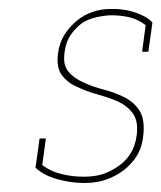

<svg xmlns="http://www.w3.org/2000/svg" viewBox="-20 -399 359 427"><path d="M59 -26Q77 -9 107.5 -0.5Q138 8 168 8Q198 8 222.5 -2Q247 -12 264 -28Q280 -43 288.5 -60Q297 -77 299 -101Q302 -134 290.5 -152.5Q279 -171 258 -182Q237 -193 211.5 -199.5Q186 -206 165 -216Q144 -225 131.5 -240.5Q119 -256 124 -285Q127 -307 138 -322.5Q149 -338 163 -348Q177 -357 196 -361Q215 -365 228 -365Q249 -365 268 -360.5Q287 -356 304 -343L296 -284H310L319 -349Q310 -359 294 -366Q278 -373 263 -376Q247 -379 235.5 -379Q224 -379 224 -379Q205 -379 186 -372.5Q167 -366 151 -353Q135 -340 123.5 -322Q112 -304 109 -280Q105 -249 117.5 -232Q130 -215 151 -206Q172 -196 197 -189Q222 -182 243 -173Q264 -163 276 -146Q288 -129 284 -98Q281 -75 270.5 -58Q260 -41 244 -30Q227 -18 209 -12Q191 -6 166 -6Q141 -6 116.5 -12Q92 -18 74 -32L82 -91H68Z"/></svg>

Font: Josefin Slab Thin
Style: Italic
Weight: 100
Italic angle: -12°
Designer: Santiago Orozco
Foundry: Typemade
Version: Version 2.000